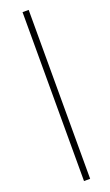

<svg xmlns="http://www.w3.org/2000/svg" viewBox="-206 -861 673 1174"><g transform="rotate(-20 131.0 -274.5)"><path d="M119 -824H159V275H119Z"/></g></svg>

Font: Nebula Sans Light
Style: Regular
Weight: 300
Italic angle: -9°
Designer: Paul D. Hunt for Adobe (as Source Sans)
Foundry: Nebula Entertainment & Broadcasting LLC
Version: Version 1.010